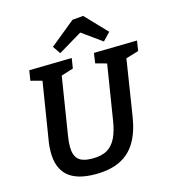

<svg xmlns="http://www.w3.org/2000/svg" viewBox="-133 -1037 1034 1156"><g transform="rotate(-15 384.0 -459.0)"><path d="M498 -697 768 -702 758 -639 665 -611 681 -631 624 -268Q609 -172 572 -110.5Q535 -49 472.5 -19Q410 11 319 11Q204 11 148 -38Q92 -87 92 -186Q92 -204 93.5 -223Q95 -242 99 -263L158 -631L169 -612L85 -634L95 -697L361 -702L351 -639L262 -611L278 -631L218 -255Q215 -237 213.5 -220Q212 -203 212 -189Q212 -135 238 -110Q264 -85 326 -85Q385 -85 420 -106.5Q455 -128 475 -171Q495 -214 504 -275L561 -631L574 -611L489 -634ZM302 -748 269 -796 425 -923 493 -929 620 -796 574 -748 412 -864 492 -862Z"/></g></svg>

Font: Bitter Thin SemiBold
Style: Italic
Weight: 600
Italic angle: -9°
Version: Version 2.002